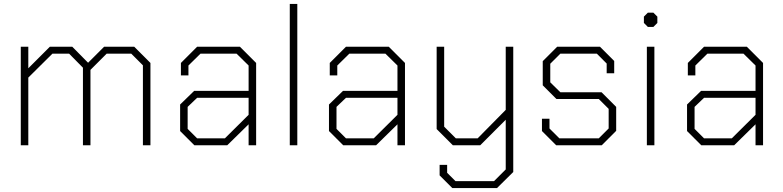

<svg xmlns="http://www.w3.org/2000/svg" viewBox="-20 -734 3955 970"><path d="M85 -498H123V-389L232 -498H345L425 -417L506 -498H658L740 -416V0H702V-404L643 -463H519L437 -381V0H399V-392L329 -463H245L123 -342V0H85Z M890 -72V-206L961 -275H1236V-403L1175 -463H993L932 -403V-353H894V-416L976 -498H1192L1274 -416V0H1236V-106L1128 0H962ZM1116 -35 1236 -154V-240H976L928 -194V-83L976 -35Z M1444 -714H1482V0H1444Z M1642 -72V-206L1713 -275H1988V-403L1927 -463H1745L1684 -403V-353H1646V-416L1728 -498H1944L2026 -416V0H1988V-106L1880 0H1714ZM1868 -35 1988 -154V-240H1728L1680 -194V-83L1728 -35Z M2573 -498V135L2491 216H2265L2201 152V99H2239V139L2281 181H2476L2535 122V-129L2406 0H2268L2186 -82V-498H2224V-94L2283 -35H2393L2535 -179V-498Z M2718 -72V-134H2756V-85L2806 -35H3005L3055 -85V-184L3005 -234H2791L2722 -303V-425L2795 -498H3011L3083 -426V-364H3045V-413L2995 -463H2811L2760 -412V-318L2811 -268H3019L3093 -194V-73L3020 0H2790Z M3233 -618V-650L3253 -670H3281L3301 -650V-618L3281 -598H3253ZM3248 -498H3286V0H3248Z M3451 -72V-206L3522 -275H3797V-403L3736 -463H3554L3493 -403V-353H3455V-416L3537 -498H3753L3835 -416V0H3797V-106L3689 0H3523ZM3677 -35 3797 -154V-240H3537L3489 -194V-83L3537 -35Z"/></svg>

Font: Chakra Petch ExtraLight
Style: Regular
Weight: 275
Designer: Katatrad Aksorn Co.,Ltd.
Foundry: Cadson Demak Co.,Ltd.
Version: Version 1.000; ttfautohint (v1.6)